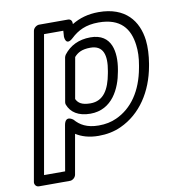

<svg xmlns="http://www.w3.org/2000/svg" viewBox="-87 -639 847 942"><g transform="rotate(-10 337.0 -167.5)"><path d="M320 -460C354 -492 394 -513 458 -513C568 -513 611 -454 621 -372C625 -342 624 -308 617 -270L615 -259C595 -147 541 -69 461 -33C435 -21 406 -15 372 -15C313 -15 279 -36 255 -64C255 -64 218 -96 209 -46L170 178H65L185 -503H281L279 -474C279 -474 280 -423 320 -460ZM313 -553H169C158 -553 142 -543 139 -528L10 203C8 214 16 228 31 228H186C197 228 212 218 215 203L250 5C278 23 315 35 363 35C403 35 440 28 475 12C578 -35 643 -136 665 -259L667 -270C674 -312 676 -351 672 -387C660 -484 601 -563 467 -563C414 -563 371 -550 333 -527C334 -541 328 -553 313 -553ZM342 -79C451 -79 496 -178 510 -259L512 -270C526 -352 514 -448 406 -448C347 -448 303 -425 273 -386C270 -382 268 -377 267 -373L229 -156C228 -152 229 -148 230 -144C245 -104 282 -79 342 -79ZM351 -129C308 -129 290 -142 280 -163L316 -366C333 -385 354 -398 397 -398C462 -398 476 -347 462 -270L460 -259C446 -181 416 -129 351 -129Z"/></g></svg>

Font: Asimov
Style: WidOuIt
Weight: 500
Designer: Google
Version: Version 2.000980; 2014